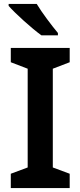

<svg xmlns="http://www.w3.org/2000/svg" viewBox="-20 -958 410 978"><path d="M167 -938H24V-928C56 -891 142 -813 191 -778H275V-790C244 -827 194 -893 167 -938ZM335 0V-73L249 -105V-608L335 -641V-714H35V-641L121 -608V-105L35 -73V0Z"/></svg>

Font: Noto Sans Gunjala Gondi Semibold
Style: Regular
Weight: 400
Designer: Ek Type
Foundry: Ek Type
Version: Version 1.004